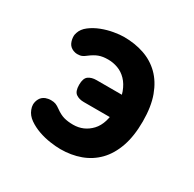

<svg xmlns="http://www.w3.org/2000/svg" viewBox="-130 -699 859 848"><g transform="rotate(30 300.0 -275.0)"><path d="M449.4 -221.9Q473.7 -221.9 489.5 -233.1Q505.4 -244.4 505.4 -277.9Q505.4 -311.4 489.5 -322.7Q473.7 -333.9 449.4 -333.9H261.4Q237.1 -333.9 221.3 -322.7Q205.4 -311.4 205.4 -277.9Q205.4 -244.4 221.3 -233.1Q237.1 -221.9 261.4 -221.9ZM530.2 -278Q530.2 -353 510.6 -406.5Q490.9 -460 456.3 -494Q421.6 -528 374.6 -544Q327.6 -560 271.9 -560Q251.1 -560 221.1 -554.8Q191.1 -549.6 162.3 -538.5Q133.5 -527.4 110.5 -510Q87.6 -492.7 80.2 -469.4Q78.2 -463.3 77.5 -459Q76.9 -454.7 76.9 -452.5Q76.9 -433.2 84.3 -417.7Q91.7 -402.3 109.6 -394.9Q113.7 -393.2 119.1 -392Q124.6 -390.8 131.7 -390.8Q145.1 -390.8 154.3 -395.1Q163.5 -399.4 171.2 -405.8Q194.8 -424 214.1 -431.2Q233.3 -438.5 261.6 -438.5Q287.1 -438.5 311.3 -429.6Q335.5 -420.8 355 -400.7Q374.6 -380.6 386.4 -348.7Q398.2 -316.9 398.2 -271.9Q398.2 -189.9 361.2 -150.7Q324.2 -111.5 270.2 -111.5Q243.4 -111.5 223.1 -117.2Q202.8 -122.9 179.8 -139.6Q166.7 -149.2 157 -153Q147.3 -156.8 133 -156.8Q125.2 -156.8 118.3 -155.5Q111.4 -154.1 105.7 -152.1Q88.4 -145 80.5 -130.3Q72.6 -115.5 72.6 -100Q72.6 -94.7 73.9 -88.4Q75.2 -82.1 77.8 -75.8Q86.8 -52.1 110.2 -35.7Q133.7 -19.3 162.9 -9Q192 1.3 222.4 5.6Q252.8 10 275.3 10Q330.3 10 377 -7Q423.6 -24 457.8 -59Q491.9 -94 511.1 -148.5Q530.2 -203 530.2 -278Z"/></g></svg>

Font: Maple Mono
Style: Regular
Weight: 400
Monospace: yes
Designer: subframe7536
Version: Version 7.300